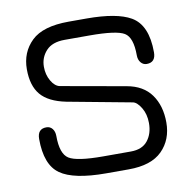

<svg xmlns="http://www.w3.org/2000/svg" viewBox="-75 -719 808 803"><g transform="rotate(-10 329.0 -318.0)"><path d="M344 -572H238Q185 -572 159 -543.5Q133 -515 133 -476Q133 -442 148.5 -415.5Q164 -389 185 -385L460 -336Q529 -324 563 -276.5Q597 -229 597 -158Q597 -85 550.5 -38.5Q504 8 408 8H312Q175 8 118 -32Q61 -72 61 -182Q61 -225 99 -225Q115 -225 124.5 -213Q134 -201 134 -182Q134 -106 167.5 -85Q201 -64 312 -64H430Q478 -64 501.5 -93.5Q525 -123 525 -168Q525 -206 508 -234Q491 -262 473 -265L200 -316Q126 -331 93.5 -369.5Q61 -408 61 -478Q61 -550 109.5 -597Q158 -644 268 -644H344Q472 -644 531 -610Q597 -572 597 -456Q597 -413 559 -413Q544 -413 534 -425Q524 -437 524 -456Q524 -532 491 -552Q458 -572 344 -572Z"/></g></svg>

Font: Jura SemiBold
Style: Regular
Weight: 600
Designer: Daniel Johnson, Alexei Vanyashin
Foundry: Daniel Johnson
Version: Version 5.103